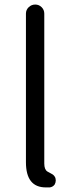

<svg xmlns="http://www.w3.org/2000/svg" viewBox="-20 -816 318 849"><path d="M182.6 12.7Q94.7 12.7 94.7 -98.6V-755.9Q94.7 -772.5 106.9 -784.2Q119.1 -795.9 135.7 -795.9Q152.3 -795.9 164.1 -784.2Q175.8 -772.5 175.8 -755.9V-92.8Q175.8 -66.4 189.5 -57.6Q191.4 -56.6 200.2 -51.8Q209 -46.9 212.4 -44.9Q215.8 -43 220.2 -37.6Q224.6 -32.2 225.6 -26.4V-25.4Q226.6 -21.5 226.6 -18.6Q226.6 -8.8 221.7 0Q213.9 10.7 200.2 12.7Q192.4 12.7 182.6 12.7Z"/></svg>

Font: Gen Jyuu Gothic Normal
Style: Regular
Weight: 300
Designer: [Source Han Sans]
Ryoko NISHIZUKA  (kana & ideographs); Paul D. Hunt (Latin, Greek & Cyrillic); Wenlong ZHANG  (bopomofo
Version: Version 1.002.20150607